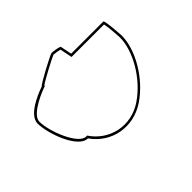

<svg xmlns="http://www.w3.org/2000/svg" viewBox="-162 -904 1107 1107"><g transform="rotate(45 391.5 -351.0)"><path d="M35 -345C35 -334 124 -168 132 -168C132 -168 186 0 266 0C348 0 532 -65 532 -145C646 -225 675 -376 594 -497C513 -617 364 -702 251 -702C244 -702 118 -694 118 -684V-422L49 -408C42 -408 35 -356 35 -345ZM50 -346C50 -355 55 -384 58 -395L133 -410V-675C162 -682 245 -687 251 -687C359 -687 504 -605 582 -489C661 -372 627 -226 517 -153V-145C517 -83 348 -15 266 -15C203 -15 147 -169 146 -173L143 -183H138C119 -209 56 -328 50 -346Z"/></g></svg>

Font: Ampere
Style: OuLn
Weight: 400
Version: Version 1